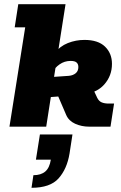

<svg xmlns="http://www.w3.org/2000/svg" viewBox="-20 -603 578 914"><path d="M200 0H25L100 -473H50L67 -583H292L251 -322L239 -349Q265 -383 303 -398Q341 -413 382 -413Q447 -413 480 -381Q513 -349 513 -299Q513 -242 476 -200.5Q439 -159 371 -154L343 -152L407 -214L443 -137Q451 -121 464.5 -115.5Q478 -110 497 -110H523L506 0H405Q368 0 337.5 -14Q307 -28 295 -56L240 -184L303 -147L222 -141ZM234 -216 206 -235 308 -242Q328 -244 340.5 -254.5Q353 -265 353 -284Q353 -298 344.5 -305.5Q336 -313 316 -313Q287 -313 263.5 -296.5Q240 -280 232 -260L248 -304ZM130 291 139 231Q175 231 195.5 213.5Q216 196 222 157H151L170 37H325L311 128Q299 201 259 246Q219 291 130 291Z"/></svg>

Font: Rokkitt SemiBold Black
Style: Italic
Weight: 900
Italic angle: -9°
Version: Version 3.103